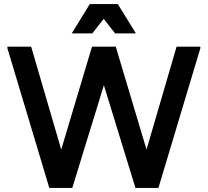

<svg xmlns="http://www.w3.org/2000/svg" viewBox="-20 -931 1029 951"><path d="M651 0 435.7 -700H553.3L756.3 -21L764.7 0ZM651 0 656.3 -21 854.7 -700H972.3V-692L764.7 0ZM224.3 0 16.7 -692V-700H134.3L332.7 -21L338 0ZM224.3 0 232.7 -21 435.7 -700H553.3L338 0ZM335.3 -765.7 424.7 -910.7H563.7L653 -765.7H550L493.7 -837.7L437.3 -765.7Z"/></svg>

Font: Fustat
Style: Regular
Weight: 400
Designer: Mohamed Gaber, Khaled Hosny, Laura Garcia Mut
Foundry: Kief Type Foundry, Alif Type Foundry, Hard Type Foundry
Version: Version 1.007